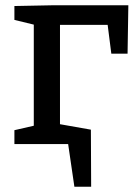

<svg xmlns="http://www.w3.org/2000/svg" viewBox="-20 -550 526 733"><path d="M470 -530 467 -345H405L391 -455H209V-71L304 -53V0H35V-53L109 -70V-456L35 -474V-527L187 -530ZM157 -85 327 -55 328 163H264L240 -1L176 0Z"/></svg>

Font: Bitter Medium
Style: Regular
Weight: 500
Designer: Sol Matas, and Bitter project Authors
Foundry: Sol Matas
Version: Version 2.001